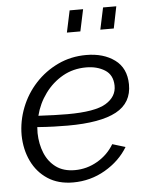

<svg xmlns="http://www.w3.org/2000/svg" viewBox="-53 -771 641 824"><g transform="rotate(-5 267.5 -358.5)"><path d="M229 10Q165 10 120 -19.5Q75 -49 51 -99Q27 -149 26 -211Q26 -272 48.5 -329.5Q71 -387 112.5 -432Q154 -477 210 -503.5Q266 -530 332 -530Q406 -530 454.5 -494.5Q503 -459 504 -389Q505 -309 436.5 -272Q368 -235 227 -235Q200 -235 168 -236Q136 -237 96 -240Q95 -227 95 -214Q96 -167 112 -128Q128 -89 160 -65.5Q192 -42 241 -42Q293 -42 338.5 -68.5Q384 -95 410 -139L466 -122Q431 -64 367.5 -27Q304 10 229 10ZM327 -477Q271 -477 226 -451.5Q181 -426 149.5 -383Q118 -340 105 -288Q144 -286 173.5 -285Q203 -284 230 -284Q349 -284 396 -312.5Q443 -341 442 -389Q441 -435 407.5 -456Q374 -477 327 -477ZM258 -633 278 -727H336L316 -633ZM402 -633 422 -727H479L460 -633Z"/></g></svg>

Font: Raleway
Style: Italic
Weight: 400
Italic angle: -12°
Designer: Matt McInerney, Pablo Impallari, Rodrigo Fuenzalida
Foundry: Matt McInerney, Pablo Impallari, Rodrigo Fuenzalida
Version: Version 4.026